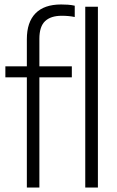

<svg xmlns="http://www.w3.org/2000/svg" viewBox="-20 -838 524 858"><path d="M100 0V-492.5H4V-541.5H100V-663Q100 -739 138.8 -778.5Q177.5 -818 253 -818Q266.5 -818 283 -817Q299.5 -816 314 -812.5V-762Q299.5 -765 286 -766.2Q272.5 -767.5 255.5 -767.5Q207 -767.5 181.5 -743.5Q156 -719.5 156 -664.5V-541.5H301V-492.5H156V0ZM361 0V-808H417.5V0Z"/></svg>

Font: Encode Sans Cnd Lt
Style: Regular
Weight: 300
Width: 3
Designer: Multiple Designers
Foundry: Impallari Type
Version: Version 3.002; ttfautohint (v1.8.3) -l 8 -r 50 -G 200 -x 14 